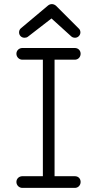

<svg xmlns="http://www.w3.org/2000/svg" viewBox="-20 -915 473 936"><path d="M246 -56V-624H345C361 -624 373 -637 373 -653C373 -669 361 -681 345 -681H89C73 -681 60 -669 60 -653C60 -637 73 -624 89 -624H189V-56H89C73 -56 60 -44 60 -28C60 -12 73 1 89 1H345C361 1 373 -12 373 -28C373 -44 362 -56 345 -56ZM253 -887C247 -892 240 -895 233 -895C227 -895 220 -893 214 -888L83 -778C76 -773 73 -765 73 -757C73 -742 85 -731 99 -731C105 -731 111 -732 116 -736L231 -825L327 -738C332 -733 339 -731 346 -731C360 -731 372 -743 372 -757C372 -765 369 -772 363 -777Z"/></svg>

Font: Comic Neue
Style: Normal
Weight: 400
Designer: Craig Rozynski
Foundry: Craig Rozynski
Version: Version 2.003